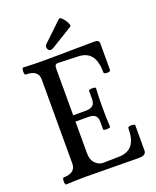

<svg xmlns="http://www.w3.org/2000/svg" viewBox="-155 -937 838 1031"><g transform="rotate(-20 264.0 -422.0)"><path d="M41 3Q37 3 35.5 -7Q34 -17 35.5 -26.5Q37 -36 41 -37Q111 -37 111 -92V-572Q111 -626 39 -626Q34 -626 32.5 -636Q31 -646 33 -656Q35 -666 39 -666Q100 -663 160 -663Q232 -663 304 -664.5Q376 -666 448 -666Q473 -666 473 -645V-494Q473 -488 463.5 -486Q454 -484 444.5 -486Q435 -488 435 -494Q435 -557 411.5 -588Q388 -619 339 -621L224 -625Q212 -625 208 -619Q204 -613 204 -601V-333H278Q302 -333 315.5 -343.5Q329 -354 329 -382V-427Q329 -432 339 -433.5Q349 -435 359 -434Q369 -433 369 -427Q367 -400 366.5 -372.5Q366 -345 366 -318Q366 -290 366.5 -263Q367 -236 369 -208Q369 -204 359 -202Q349 -200 339 -201.5Q329 -203 329 -208V-251Q329 -272 318 -284.5Q307 -297 278 -297H204V-115Q204 -78 224 -58Q244 -38 268 -38L363 -40Q411 -42 435 -72.5Q459 -103 459 -168Q459 -173 469 -175Q479 -177 489 -175Q499 -173 499 -168V-24Q499 3 458 3Q385 3 311 1.5Q237 0 164 0Q102 0 41 3ZM211 -704Q200 -704 194 -718Q188 -732 204 -746L308 -845Q314 -850 323 -843Q332 -836 340.5 -823.5Q349 -811 353 -800Q357 -789 352 -786L230 -711Q224 -708 219.5 -706Q215 -704 211 -704Z"/></g></svg>

Font: Junicode Two Beta Condensed Medium
Style: Regular
Weight: 500
Width: 3
Designer: Peter S. Baker
Foundry: Briery Creek Software
Version: Version 1.053; ttfautohint (v1.8.4)